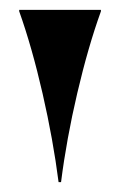

<svg xmlns="http://www.w3.org/2000/svg" viewBox="-20 -732 245 390"><path d="M19 -709V-712H185V-709Q159 -637 137 -543Q115 -449 104 -362H99Q88 -448 66.5 -542Q45 -636 19 -709Z"/></svg>

Font: Nyght Serif Bold
Style: Regular
Weight: 700
Designer: Maksym Kobuzan
Version: Version 0.410